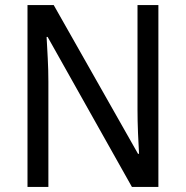

<svg xmlns="http://www.w3.org/2000/svg" viewBox="-20 -734 730 754"><path d="M602 0H498L167 -589H163Q165 -552 167.5 -505.5Q170 -459 170 -413V0H88V-714H191L522 -130H526Q524 -161 522 -211Q520 -261 520 -302V-714H602Z"/></svg>

Font: Noto Sans Myanmar SemiCondensed
Style: Regular
Weight: 400
Width: 4
Designer: Monotype Design Team
Foundry: Monotype Imaging Inc.
Version: Version 2.107; ttfautohint (v1.8.4.7-5d5b)